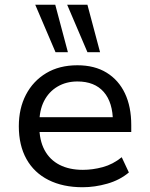

<svg xmlns="http://www.w3.org/2000/svg" viewBox="-20 -777 629 806"><path d="M327 9Q244 9 183.5 -21.5Q123 -52 91 -109.5Q59 -167 59 -247Q59 -322 89 -379.5Q119 -437 174 -470Q229 -503 305 -503Q377 -503 427.5 -472Q478 -441 504.5 -385Q531 -329 531 -252V-223H126V-285H473L454 -265Q454 -347 415.5 -391Q377 -435 305 -435Q258 -435 221.5 -413.5Q185 -392 165 -353Q145 -314 145 -258V-248Q145 -188 167 -147Q189 -106 230 -85Q271 -64 328 -64Q369 -64 411.5 -75.5Q454 -87 491 -117L521 -53Q483 -21 430.5 -6Q378 9 327 9ZM347 -558 262 -757H347L400 -558ZM213 -558 128 -757H212L265 -558Z"/></svg>

Font: Nunito Sans 8pt
Style: Regular
Weight: 400
Version: Version 3.101;gftools[0.9.27]